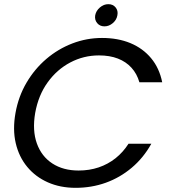

<svg xmlns="http://www.w3.org/2000/svg" viewBox="-20 -886 812 912"><path d="M53.6 -349.5Q67.6 -428 105.9 -493.1Q144.1 -558.2 200 -606Q255.9 -653.7 323.8 -679.7Q391.7 -705.7 464.5 -705.7Q540.4 -705.7 599.6 -681.1Q658.7 -656.5 697.8 -609.5Q737 -562.5 750.5 -495.2H642.1Q630.6 -535.6 604.5 -564.3Q578.5 -592.9 540 -607.8Q501.5 -622.8 450.2 -622.8Q377.2 -622.8 313.8 -589.3Q250.4 -555.9 206.4 -494.8Q162.3 -433.8 147.1 -349.5Q132.9 -266.4 155.1 -204.6Q177.3 -142.9 228.9 -109.4Q280.4 -76 353.3 -76Q404.6 -76 448.7 -90.9Q492.8 -105.8 528.9 -134.4Q564.9 -163.1 590.4 -203.2H698.8Q661.5 -136.2 605.7 -89.2Q549.9 -42.2 482.4 -18Q414.9 6.2 339 6.2Q266.2 6.2 207.5 -19.8Q148.7 -45.8 109.3 -93.4Q69.9 -141 54.7 -206.1Q39.6 -271.2 53.6 -349.5ZM476.1 -760.8Q454.3 -760.8 441.5 -776.3Q428.7 -791.7 432.2 -813.5Q436.5 -835.3 454.7 -850.7Q472.9 -866.2 494.7 -866.2Q516.5 -866.2 529.2 -850.7Q541.8 -835.3 537.6 -813.5Q534 -791.7 516 -776.3Q497.9 -760.8 476.1 -760.8Z"/></svg>

Font: Poppins Variable
Style: Italic
Weight: 100
Italic angle: -10°
Designer: Jonny Pinhorn
Foundry: Indian Type Foundry
Version: Version 6.000